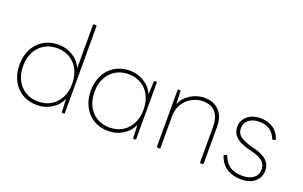

<svg xmlns="http://www.w3.org/2000/svg" viewBox="-88 -1135 2411 1530"><g transform="rotate(20 1117.5 -370.0)"><path d="M286 10Q213 10 158.5 -23Q104 -56 74.5 -114Q45 -172 45 -246Q45 -320 74.5 -378Q104 -436 158.5 -469Q213 -502 286 -502Q352 -502 408 -467.5Q464 -433 487 -375V-742Q487 -750 495 -750H509Q517 -750 517 -742V-8Q517 0 509 0H500Q492 0 492 -8L487 -118Q464 -60 408 -25Q352 10 286 10ZM284 -20Q346 -20 392.5 -48Q439 -76 465.5 -127Q492 -178 492 -246Q492 -314 465.5 -365Q439 -416 392.5 -444Q346 -472 284 -472Q223 -472 176 -444Q129 -416 102.5 -365Q76 -314 76 -246Q76 -178 102.5 -127Q129 -76 176 -48Q223 -20 284 -20Z M891 10Q818 10 763.5 -23Q709 -56 679.5 -114Q650 -172 650 -246Q650 -320 679.5 -378Q709 -436 763.5 -469Q818 -502 891 -502Q957 -502 1013 -467Q1069 -432 1092 -374L1097 -484Q1097 -492 1105 -492H1114Q1122 -492 1122 -484V-8Q1122 0 1114 0H1105Q1097 0 1097 -8L1092 -118Q1069 -60 1013 -25Q957 10 891 10ZM889 -20Q951 -20 997.5 -48Q1044 -76 1070.5 -127Q1097 -178 1097 -246Q1097 -314 1070.5 -365Q1044 -416 997.5 -444Q951 -472 889 -472Q828 -472 781 -444Q734 -416 707.5 -365Q681 -314 681 -246Q681 -178 707.5 -127Q734 -76 781 -48Q828 -20 889 -20Z M1306 0Q1298 0 1298 -8V-484Q1298 -492 1306 -492H1315Q1323 -492 1323 -484L1327 -377Q1344 -418 1376 -446Q1408 -474 1446 -488Q1484 -502 1521 -502Q1602 -502 1648 -453.5Q1694 -405 1694 -319V-8Q1694 0 1686 0H1672Q1664 0 1664 -8V-305Q1664 -386 1628.5 -429Q1593 -472 1518 -472Q1488 -472 1455 -460Q1422 -448 1393 -423.5Q1364 -399 1346 -361Q1328 -323 1328 -270V-8Q1328 0 1320 0Z M2018 10Q1945 10 1895 -21Q1845 -52 1822 -119Q1819 -126 1827 -129L1840 -133Q1847 -135 1850 -128Q1871 -72 1911.5 -46Q1952 -20 2018 -20Q2071 -20 2107.5 -45.5Q2144 -71 2144 -120Q2144 -163 2114.5 -188Q2085 -213 2023 -229L1988 -238Q1914 -258 1879.5 -291Q1845 -324 1845 -374Q1845 -429 1887 -465.5Q1929 -502 2000 -502Q2056 -502 2101.5 -474.5Q2147 -447 2168 -388Q2171 -381 2163 -378L2150 -374Q2143 -371 2140 -379Q2120 -427 2084.5 -449.5Q2049 -472 2000 -472Q1943 -472 1909.5 -445Q1876 -418 1876 -374Q1876 -334 1904 -309.5Q1932 -285 2004 -265L2035 -257Q2108 -238 2141.5 -204.5Q2175 -171 2175 -122Q2175 -62 2131.5 -26Q2088 10 2018 10Z"/></g></svg>

Font: LINE Seed Sans App Thin
Style: Regular
Weight: 250
Designer: LINE VX Design & Dalton Maag Ltd & Sandoll Inc
Foundry: Dalton Maag Ltd
Version: Version 1.003